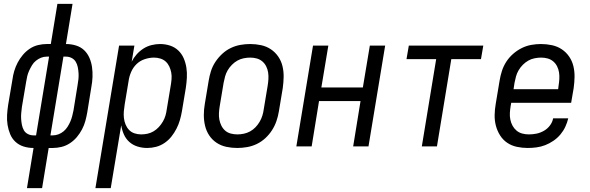

<svg xmlns="http://www.w3.org/2000/svg" viewBox="-20 -755 3040 990"><path d="M119 215 153 8Q126 8 102 0.5Q78 -7 60 -23.5Q42 -40 32.5 -63Q23 -86 19 -111Q15 -136 16.5 -162Q18 -188 22 -214L44 -344Q47 -367 53.5 -389Q60 -411 71 -432Q82 -453 97.5 -471.5Q113 -490 133 -503.5Q153 -517 176 -522.5Q199 -528 221 -528H242L276 -735H354L320 -528Q347 -528 371.5 -520.5Q396 -513 413.5 -496.5Q431 -480 441 -457Q451 -434 454.5 -409Q458 -384 457 -358Q456 -332 451 -306L430 -176Q426 -153 420 -131Q414 -109 403 -88Q392 -67 376.5 -48.5Q361 -30 340.5 -16.5Q320 -3 297 2.5Q274 8 252 8H231L197 215ZM166 -57 233 -463H221Q206 -463 192 -457.5Q178 -452 165.5 -442Q153 -432 145 -418.5Q137 -405 130.5 -391Q124 -377 120.5 -362.5Q117 -348 115 -334L93 -204Q91 -188 89.5 -172.5Q88 -157 89 -141.5Q90 -126 93 -111Q96 -96 103 -83.5Q110 -71 123.5 -64Q137 -57 153 -57ZM240 -57H252Q267 -57 281.5 -62.5Q296 -68 308 -78Q320 -88 328.5 -101.5Q337 -115 343 -129Q349 -143 352.5 -157.5Q356 -172 359 -186L380 -316Q383 -332 384.5 -347.5Q386 -363 385 -378.5Q384 -394 381 -409Q378 -424 370.5 -436.5Q363 -449 349.5 -456Q336 -463 320 -463H307Z M472 215 594 -520H673L659 -437Q669 -457 684.5 -474.5Q700 -492 719.5 -504.5Q739 -517 761.5 -522.5Q784 -528 805 -528Q832 -528 856.5 -520Q881 -512 899 -495Q917 -478 927 -455Q937 -432 941 -406.5Q945 -381 943.5 -354Q942 -327 938 -301L918 -181Q914 -158 907.5 -135.5Q901 -113 890 -91.5Q879 -70 864 -51Q849 -32 828.5 -18Q808 -4 785 2Q762 8 739 8Q713 8 689 0.5Q665 -7 647 -23Q629 -39 619 -61.5Q609 -84 605 -109L551 215ZM708 -62Q724 -62 740.5 -65.5Q757 -69 772 -78Q787 -87 799 -100Q811 -113 820 -128.5Q829 -144 833.5 -160Q838 -176 840 -192L860 -312Q863 -329 864.5 -346.5Q866 -364 863 -380.5Q860 -397 853 -412Q846 -427 834.5 -437.5Q823 -448 807 -453Q791 -458 774 -458Q751 -458 726.5 -450Q702 -442 684 -424.5Q666 -407 656 -383.5Q646 -360 643 -337L623 -217Q620 -199 618.5 -181Q617 -163 619 -146Q621 -129 627.5 -113Q634 -97 645.5 -85Q657 -73 673.5 -67.5Q690 -62 708 -62Z M1203 8Q1174 8 1146.5 2Q1119 -4 1096.5 -19Q1074 -34 1059 -56.5Q1044 -79 1037.5 -106Q1031 -133 1031 -161.5Q1031 -190 1036 -219L1056 -339Q1060 -364 1068 -389Q1076 -414 1091 -436.5Q1106 -459 1126 -477.5Q1146 -496 1170 -507.5Q1194 -519 1219.5 -523.5Q1245 -528 1270 -528Q1299 -528 1326.5 -522Q1354 -516 1376.5 -501Q1399 -486 1414.5 -463.5Q1430 -441 1436.5 -414Q1443 -387 1442.5 -358.5Q1442 -330 1438 -301L1418 -181Q1414 -156 1405.5 -131Q1397 -106 1382.5 -83.5Q1368 -61 1348 -42.5Q1328 -24 1304 -12.5Q1280 -1 1254 3.5Q1228 8 1203 8ZM1204 -62Q1220 -62 1237 -65.5Q1254 -69 1269.5 -77.5Q1285 -86 1297.5 -99Q1310 -112 1319 -127.5Q1328 -143 1333 -159.5Q1338 -176 1340 -192L1360 -312Q1363 -330 1364 -347.5Q1365 -365 1362.5 -381.5Q1360 -398 1352.5 -413Q1345 -428 1332.5 -438.5Q1320 -449 1304 -453.5Q1288 -458 1270 -458Q1254 -458 1236.5 -454.5Q1219 -451 1204 -442.5Q1189 -434 1176 -421Q1163 -408 1154 -392.5Q1145 -377 1140.5 -360.5Q1136 -344 1133 -328L1113 -208Q1110 -190 1109 -172.5Q1108 -155 1111 -138.5Q1114 -122 1121.5 -107Q1129 -92 1141 -81.5Q1153 -71 1169.5 -66.5Q1186 -62 1204 -62Z M1508 0 1594 -520H1673L1637 -304H1851L1887 -520H1966L1880 0H1801L1839 -234H1625L1587 0Z M2155 0 2229 -450H2076L2088 -520H2472L2460 -450H2307L2233 0Z M2701 8Q2672 8 2644.5 2Q2617 -4 2595 -19Q2573 -34 2558.5 -57Q2544 -80 2537 -106.5Q2530 -133 2530.5 -161.5Q2531 -190 2536 -219L2556 -339Q2560 -364 2568 -389Q2576 -414 2590.5 -436.5Q2605 -459 2625.5 -477Q2646 -495 2670 -507Q2694 -519 2719.5 -523.5Q2745 -528 2769 -528Q2798 -528 2826 -522Q2854 -516 2876.5 -501Q2899 -486 2914.5 -463.5Q2930 -441 2936.5 -414Q2943 -387 2942.5 -358.5Q2942 -330 2938 -301L2925 -225H2616L2613 -208Q2610 -190 2609 -172.5Q2608 -155 2611.5 -138Q2615 -121 2623 -106.5Q2631 -92 2643.5 -81.5Q2656 -71 2672.5 -66.5Q2689 -62 2707 -62Q2727 -62 2746.5 -66Q2766 -70 2784.5 -80.5Q2803 -91 2816 -108.5Q2829 -126 2832 -145H2910Q2905 -123 2895 -101.5Q2885 -80 2869.5 -61.5Q2854 -43 2833.5 -29Q2813 -15 2791 -6.5Q2769 2 2746 5Q2723 8 2701 8ZM2858 -295 2860 -312Q2863 -330 2864 -347.5Q2865 -365 2862.5 -381.5Q2860 -398 2852.5 -413Q2845 -428 2832.5 -438.5Q2820 -449 2804 -453.5Q2788 -458 2770 -458Q2754 -458 2736.5 -454.5Q2719 -451 2704 -442.5Q2689 -434 2676 -421Q2663 -408 2654 -392.5Q2645 -377 2640.5 -360.5Q2636 -344 2633 -328L2628 -295Z"/></svg>

Font: Iosevka Term Curly Oblique
Style: Regular
Weight: 400
Italic angle: -9°
Designer: Belleve Invis
Foundry: Belleve Invis
Version: Version 32.3.0